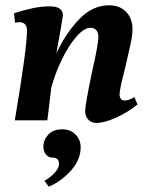

<svg xmlns="http://www.w3.org/2000/svg" viewBox="-20 -455 564 726"><path d="M302 -35Q302 -58 327 -178Q352 -288 352 -316Q352 -332 344 -341Q336 -350 322 -350Q298 -350 268.5 -316Q239 -282 213.5 -229Q188 -176 174 -124L159 0H36Q82 -273 82 -339Q82 -371 53 -371Q45 -371 37 -369L33 -405Q71 -417 103.5 -424Q136 -431 169 -431Q218 -431 218 -396Q214 -368 193 -253Q229 -330 279.5 -382.5Q330 -435 392 -435Q433 -435 457 -410Q481 -385 481 -345Q481 -323 474 -290Q467 -257 453 -197Q432 -117 432 -98Q432 -90 436 -82.5Q440 -75 451 -75Q468 -75 488 -88L500 -60Q460 -28 416.5 -9Q373 10 344 10Q326 10 314 -2.5Q302 -15 302 -35ZM203 166Q204 141 179 141Q163 141 153.5 129Q144 117 144 99Q144 74 162.5 54Q181 34 215 34Q247 34 266 54Q285 74 285 102Q285 148 249.5 188.5Q214 229 165 251L148 229Q170 216 186.5 198.5Q203 181 203 166Z"/></svg>

Font: Unna
Style: Bold Italic
Weight: 700
Italic angle: -8.05°
Designer: Jorge de Buen Unna
Foundry: Omnibus-Type
Version: Version 2.008